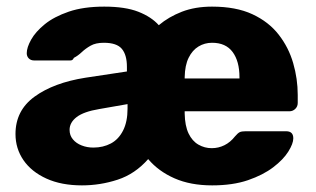

<svg xmlns="http://www.w3.org/2000/svg" viewBox="-20 -550 955 580"><path d="M227.6 10Q165.3 10 120.1 -10.6Q74.9 -31.2 50.8 -66.3Q26.8 -101.4 26.8 -145.2Q26.8 -216.4 84.6 -258.2Q142.4 -300.1 237.9 -315.2L363.4 -334.1V-348Q363.4 -384.1 348.1 -402.4Q332.8 -420.8 293.6 -420.8Q269.1 -420.8 253.7 -412Q238.4 -403.3 226.9 -392.4Q215.5 -381.6 203.2 -375.3Q201.1 -370.8 198.7 -369.1Q196.4 -367.4 192.4 -367.4H82.8Q73.1 -367.4 66.9 -373.6Q60.8 -379.8 60.8 -389.4Q60.8 -406.5 74.1 -430.3Q87.4 -454.1 115.3 -476.8Q143.2 -499.5 187.8 -514.8Q232.4 -530 294.9 -530Q358.4 -530 397.9 -514.5Q437.4 -499 459.7 -473.9Q489.5 -499.1 529.5 -514.6Q569.5 -530 620.6 -530Q693.1 -530 742.5 -507Q791.9 -484 822 -445.2Q852.1 -406.5 865.7 -359.2Q879.4 -311.9 879.4 -263.3V-238.9Q879.4 -228.3 871.9 -221Q864.5 -213.8 853.9 -213.8H537.9V-206.9Q538.6 -170 549.6 -146.9Q560.6 -123.9 579.4 -113.1Q598.1 -102.4 619.6 -102.4Q639.9 -102.4 657.9 -111.3Q675.9 -120.2 689.9 -138Q698.5 -148.1 704.3 -150.8Q710.1 -153.5 721.8 -153.5H844.4Q866 -153.5 866 -132.2Q866 -116.2 851 -92.2Q836 -68.1 805.5 -44.8Q775 -21.5 729.1 -5.7Q683.1 10 620.9 10Q555.4 10 507.1 -11.3Q458.7 -32.6 427.6 -69.4Q388 -24.4 335.4 -7.2Q282.9 10 227.6 10ZM262 -104.2Q291.7 -104.2 315.1 -116.7Q338.4 -129.2 351.8 -155.7Q365.3 -182.2 365.3 -222.1V-235.5L280 -220.6Q233 -212.8 211.6 -196.4Q190.2 -180 190.2 -157.7Q190.2 -141 200.2 -129.1Q210.1 -117.1 226.5 -110.7Q242.9 -104.2 262 -104.2ZM537.9 -312.9H703.4V-316.9Q703.4 -364.8 682.8 -392.8Q662.1 -420.8 620.6 -420.8Q598.2 -420.8 579.7 -409.6Q561.1 -398.4 549.9 -375.6Q538.6 -352.9 537.9 -316.9Z"/></svg>

Font: Rubik Light
Style: Regular
Weight: 300
Designer: Hubert and Fischer
Foundry: Hubert and Fischer
Version: Version 2.300;gftools[0.9.30]